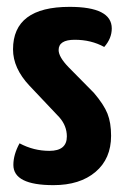

<svg xmlns="http://www.w3.org/2000/svg" viewBox="-20 -530 358 560"><path d="M183 -510Q306 -510 306 -447Q306 -418 284 -393Q246 -414 198 -414Q151 -414 151 -384Q151 -364 180 -334L254 -259Q283 -225 293.5 -198.5Q304 -172 304 -134Q304 -67 258.5 -28.5Q213 10 136 10Q19 10 19 -49Q19 -79 37 -112Q78 -90 124 -90Q175 -90 175 -132Q175 -163 153 -188L66 -280Q18 -331 18 -386Q18 -510 183 -510Z"/></svg>

Font: Yanone Kaffeesatz Bold
Style: Regular
Weight: 700
Designer: Yanone (Cyrillic: Daniel Pouzeot)
Foundry: Yanone
Version: Version 1.003;PS 001.003;hotconv 1.0.88;makeotf.lib2.5.64775